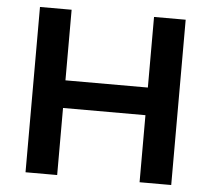

<svg xmlns="http://www.w3.org/2000/svg" viewBox="-51 -755 891 810"><g transform="rotate(5 395.0 -350.0)"><path d="M220 -700V-401H569V-700H703V0H569V-284H220V0H86V-700Z"/></g></svg>

Font: QuotatisMedium
Style: Regular
Weight: 500
Designer: Julieta Ulanovsky
Foundry: Quotatis-Medium
Version: Version 4.000;PS 004.000;hotconv 1.0.88;makeotf.lib2.5.64775